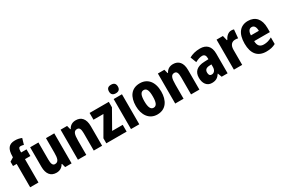

<svg xmlns="http://www.w3.org/2000/svg" viewBox="89 -1902 4459 3046"><g transform="rotate(-30 2318.0 -379.0)"><path d="M329 -428V-550H230V-572C230 -622 242 -642 271 -642C291 -642 310 -638 328 -632L360 -741C315 -758 283 -765 238 -765C127 -765 79 -704 79 -562V-549L11 -507V-428H78V0H230V-428Z M837 -550H685V-282C685 -180 671 -121 604 -121C563 -121 547 -160 547 -237V-550H395V-192C395 -60 455 10 557 10C617 10 664 -16 693 -69H701L719 0H837Z M1234 -560C1171 -560 1125 -532 1098 -479H1090L1072 -550H953V0H1106V-256C1106 -379 1123 -429 1183 -429C1229 -429 1243 -390 1243 -315V0H1396V-360C1396 -492 1335 -560 1234 -560Z M1845 0V-124H1651L1836 -450V-550H1484V-426H1666L1473 -92V0Z M2002 -768C1949 -768 1920 -745 1920 -689C1920 -635 1951 -611 2002 -611C2052 -611 2083 -635 2083 -689C2083 -744 2054 -768 2002 -768ZM2077 -550H1925V0H2077Z M2639 -276C2639 -458 2546 -560 2408 -560C2249 -560 2174 -445 2174 -276C2174 -116 2255 10 2406 10C2568 10 2639 -118 2639 -276ZM2329 -275C2329 -383 2352 -436 2407 -436C2463 -436 2484 -383 2484 -276C2484 -169 2463 -113 2407 -113C2352 -113 2329 -170 2329 -275Z M3016 -560C2953 -560 2907 -532 2880 -479H2872L2854 -550H2735V0H2888V-256C2888 -379 2905 -429 2965 -429C3011 -429 3025 -390 3025 -315V0H3178V-360C3178 -492 3117 -560 3016 -560Z M3510 -560C3433 -560 3365 -542 3311 -511L3353 -402C3401 -428 3444 -442 3480 -442C3521 -442 3543 -417 3543 -363V-346L3466 -343C3335 -338 3264 -280 3264 -165C3264 -67 3311 10 3405 10C3479 10 3518 -16 3556 -73H3559L3586 0H3695V-363C3695 -493 3627 -560 3510 -560ZM3504 -249 3543 -251V-202C3543 -144 3511 -108 3468 -108C3436 -108 3418 -128 3418 -172C3418 -220 3444 -246 3504 -249Z M4082 -560C4025 -560 3979 -511 3955 -460H3948L3926 -550H3810V0H3962V-277C3962 -363 4004 -403 4065 -403C4088 -403 4104 -401 4117 -397L4131 -553C4114 -558 4097 -560 4082 -560Z M4387 -559C4245 -559 4163 -459 4163 -272C4163 -89 4245 10 4403 10C4473 10 4525 -2 4574 -29V-150C4521 -121 4478 -108 4424 -108C4351 -108 4316 -149 4315 -231H4602V-309C4602 -468 4523 -559 4387 -559ZM4391 -445C4436 -445 4461 -405 4461 -336H4316C4318 -413 4348 -445 4391 -445Z"/></g></svg>

Font: Noto Sans Myanmar UI Condensed ExtraBold
Style: Regular
Weight: 800
Width: 3
Designer: Monotype Design Team
Foundry: Monotype Imaging Inc.
Version: Version 2.103